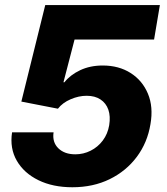

<svg xmlns="http://www.w3.org/2000/svg" viewBox="-20 -748 674 777"><path d="M272.9 9.8Q193.8 9.8 135.5 -18.8Q77.1 -47.4 48.1 -97.4Q19 -147.5 28.8 -212.4H196.8Q190.9 -172.4 216.1 -147.9Q241.2 -123.5 284.7 -123.5Q317.9 -123.5 346.9 -138.2Q376 -152.8 396 -179.4Q416 -206.1 421.9 -241.2Q427.7 -277.3 418.5 -304Q409.2 -330.6 386.7 -345.5Q364.3 -360.4 330.6 -360.4Q298.8 -360.4 266.1 -346.4Q233.4 -332.5 214.4 -308.1L66.4 -336.9L163.1 -727.5H627L603.5 -587.9H281.7L236.8 -415H240.7Q264.2 -444.8 304.4 -463.9Q344.7 -482.9 395.5 -482.9Q460.9 -482.9 508.5 -452.6Q556.2 -422.4 578.6 -368.9Q601.1 -315.4 588.9 -245.6Q576.7 -170.9 533.7 -113.3Q490.7 -55.7 423.8 -22.9Q356.9 9.8 272.9 9.8Z"/></svg>

Font: Inter ExtraBold
Style: Italic
Weight: 800
Italic angle: -9.3988°
Designer: Rasmus Andersson
Foundry: rsms
Version: Version 4.001;git-66647c0bb